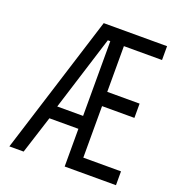

<svg xmlns="http://www.w3.org/2000/svg" viewBox="-117 -716 735 809"><g transform="rotate(20 250.0 -312.0)"><path d="M211 -624H495V-562H324V-357H469V-293H324V-62H493V0H263V-169H133L79 0H15ZM263 -227V-562H252L147 -227Z"/></g></svg>

Font: Vazir Code FD
Style: Code-FD
Weight: 400
Foundry: DejaVu fonts team - Redesigned by Saber Rastikerdar
Version: Version 1.1.2